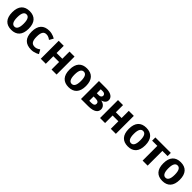

<svg xmlns="http://www.w3.org/2000/svg" viewBox="483 -2140 3779 3779"><g transform="rotate(45 2372.5 -250.0)"><path d="M360 -250C360 -120 320 -80 270 -80C220 -80 180 -120 180 -250C180 -380 220 -420 270 -420C320 -420 360 -380 360 -250ZM500 -250C500 -425 415 -510 270 -510C125 -510 40 -425 40 -250C40 -75 125 10 270 10C415 10 500 -75 500 -250Z M825 -420C890 -420 930 -380 930 -380H940L985 -460C985 -460 915 -510 815 -510C665 -510 580 -425 580 -250C580 -75 665 10 825 10C925 10 995 -40 995 -40L950 -120H940C940 -120 900 -80 835 -80C760 -80 720 -120 720 -250C720 -380 760 -420 825 -420Z M1525 -500H1385V-300H1225V-500H1085V0H1225V-210H1385V0H1525Z M1955 -250C1955 -120 1915 -80 1865 -80C1815 -80 1775 -120 1775 -250C1775 -380 1815 -420 1865 -420C1915 -420 1955 -380 1955 -250ZM2095 -250C2095 -425 2010 -510 1865 -510C1720 -510 1635 -425 1635 -250C1635 -75 1720 10 1865 10C2010 10 2095 -75 2095 -250Z M2505 -260C2505 -260 2610 -280 2610 -370C2610 -440 2550 -500 2405 -500H2205V0H2405C2570 0 2630 -60 2630 -135C2630 -245 2505 -260 2505 -260ZM2405 -410C2445 -410 2470 -386 2470 -355C2470 -325 2445 -300 2405 -300H2345V-410ZM2405 -210C2465 -210 2490 -185 2490 -150C2490 -115 2465 -90 2405 -90H2345V-210Z M3175 -500H3035V-300H2875V-500H2735V0H2875V-210H3035V0H3175Z M3605 -250C3605 -120 3565 -80 3515 -80C3465 -80 3425 -120 3425 -250C3425 -380 3465 -420 3515 -420C3565 -420 3605 -380 3605 -250ZM3745 -250C3745 -425 3660 -510 3515 -510C3370 -510 3285 -425 3285 -250C3285 -75 3370 10 3515 10C3660 10 3745 -75 3745 -250Z M4205 -500H3775V-410H3920V0H4060V-410H4205Z M4565 -250C4565 -120 4525 -80 4475 -80C4425 -80 4385 -120 4385 -250C4385 -380 4425 -420 4475 -420C4525 -420 4565 -380 4565 -250ZM4705 -250C4705 -425 4620 -510 4475 -510C4330 -510 4245 -425 4245 -250C4245 -75 4330 10 4475 10C4620 10 4705 -75 4705 -250Z"/></g></svg>

Font: Scada
Style: Bold
Weight: 700
Designer: Jovanny Lemonad
Foundry: Jovanny Lemonad
Version: Version 3.005